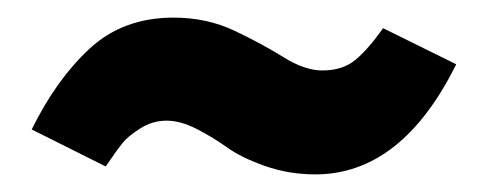

<svg xmlns="http://www.w3.org/2000/svg" viewBox="-20 -430 554 218"><path d="M338 -232Q308 -232 281 -241.5Q254 -251 238 -262.5Q222 -274 203.5 -283.5Q185 -293 169 -293Q153 -293 139 -284Q125 -275 119 -267.5Q113 -260 100 -241L16 -283Q44 -340 82 -375Q120 -410 177 -410Q215 -410 246.5 -395Q278 -380 302 -365Q326 -350 346 -350Q369 -350 383.5 -362Q398 -374 415 -398L498 -357Q436 -232 338 -232Z"/></svg>

Font: Fira Sans
Style: Bold
Weight: 700
Designer: bBox Type GmbH & Carrois Corporate GbR & Edenspiekermann AG
Foundry: bBox Type GmbH & Carrois Corporate GbR & Edenspiekermann AG
Version: Version 4.301;PS 004.301;hotconv 1.0.88;makeotf.lib2.5.64775